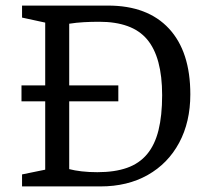

<svg xmlns="http://www.w3.org/2000/svg" viewBox="-20 -668 752 688"><path d="M59 -43 142 -60V-305H57V-362H142V-587L59 -605V-648H367Q509 -648 585.5 -565.5Q662 -483 662 -330Q662 -231 622 -156.5Q582 -82 509.5 -41Q437 0 340 0H59ZM228 -62Q247 -57 272.5 -54Q298 -51 329 -51Q391 -51 435 -66.5Q479 -82 507 -115.5Q535 -149 548 -201.5Q561 -254 561 -327Q561 -395 547.5 -445Q534 -495 507 -527Q480 -559 437 -574.5Q394 -590 336 -590Q306 -590 280 -588.5Q254 -587 228 -583V-362H404V-305H228Z"/></svg>

Font: Faustina VF Beta
Style: Regular
Weight: 400
Designer: Alfonso Garcia
Foundry: Omnibus-Type
Version: Version 1.006